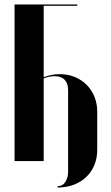

<svg xmlns="http://www.w3.org/2000/svg" viewBox="-20 -719 495 857"><path d="M325 -693V-699H45V0H175V-369Q187 -374 199.5 -376.5Q212 -379 224 -379Q253 -379 268.5 -363Q284 -347 284 -317V48Q284 73 272 92.5Q260 112 237 112V118Q277 118 309.5 105.5Q342 93 365.5 70.5Q389 48 401.5 17Q414 -14 414 -50V-220Q414 -257 401.5 -287.5Q389 -318 366.5 -340.5Q344 -363 313.5 -375.5Q283 -388 246 -388Q227 -388 210 -384.5Q193 -381 177 -375L175 -376V-406V-693Z"/></svg>

Font: Moniqa Black
Style: Regular
Weight: 900
Designer: Rajesh Rajput
Foundry: Rajesh Rajput
Version: Version 1.000